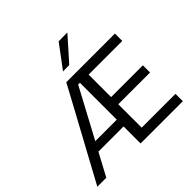

<svg xmlns="http://www.w3.org/2000/svg" viewBox="-229 -1198 1428 1428"><g transform="rotate(-45 485.0 -484.5)"><path d="M14.5 0Q45.5 -57 80 -120.8Q114.5 -184.5 145.5 -241.5L279.5 -488Q313.5 -551.5 342.8 -605.2Q372 -659 401 -713H912.5V-635.5H558.5V-399H892.5V-323.5H558.5V-77.5H914V0H469.5V-179H205Q181 -134.5 156.5 -89Q132 -43.5 109 0ZM247 -257 243 -250.5H469.5V-638H451ZM440 -786.5Q474 -832 508 -877.2Q542 -922.5 575.5 -968L668 -969Q627 -922.5 587 -877.5Q547 -832.5 507 -788Z"/></g></svg>

Font: Commissioner
Style: Regular
Weight: 400
Designer: Kostas Bartsokas
Foundry: Kostas Bartsokas
Version: Version 1.000; ttfautohint (v1.8.3)